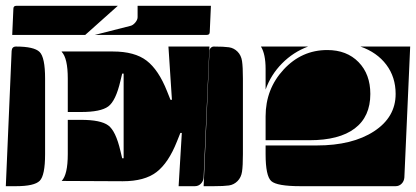

<svg xmlns="http://www.w3.org/2000/svg" viewBox="-20 -650 1430 660"><path d="M192 -28Q213 -50 213 -120V-238H259Q326 -238 352 -219Q378 -200 394 -131L400 -106H405V-397H400L394 -372Q378 -303 352 -284Q326 -265 259 -265H213V-380Q213 -450 192 -472V-473H368Q443 -473 484 -441.5Q525 -410 554 -337L566 -307H571L559 -490H700L680 -40Q679 -27 670.5 -18.5Q662 -10 650 -10H594L605 -193H600L588 -163Q559 -90 518 -58.5Q477 -27 402 -27ZM0 -10 20 -475Q21 -490 35 -490Q97 -490 116 -471.5Q135 -453 135 -380V-120Q135 -47 116.5 -28.5Q98 -10 35 -10ZM22 -530 26 -620Q26 -630 36 -630H385L273 -530ZM306 -530 428 -561Q437 -563 445 -572.5Q453 -582 453 -591V-630H705L701 -540Q701 -530 691 -530Z M680 -10 700 -475Q700 -481 704.5 -485.5Q709 -490 715 -490Q750 -490 767 -487.5Q784 -485 796.5 -472.5Q809 -460 812 -440Q815 -420 815 -380V-120Q815 -80 812 -60Q809 -40 796.5 -27.5Q784 -15 767 -12.5Q750 -10 715 -10ZM893 -168V-250Q893 -344 955 -411Q1017 -478 1105 -478Q1172 -478 1212.5 -436.5Q1253 -395 1253 -327Q1253 -249 1199.5 -208.5Q1146 -168 1044 -168ZM893 -120V-150H1069Q1191 -150 1265.5 -198.5Q1340 -247 1340 -327Q1340 -385 1308 -427.5Q1276 -470 1219 -490H1390L1370 -40Q1369 -27 1360.5 -18.5Q1352 -10 1340 -10H1013Q932 -10 912.5 -27.5Q893 -45 893 -120ZM877 -490H1039Q988 -471 949.5 -432Q911 -393 893 -342V-413Q893 -464 877 -490Z"/></svg>

Font: PrimecolorB
Style: Medium
Weight: 500
Designer: gluk
Foundry: gluk
Version: Version 0.672